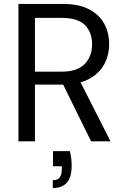

<svg xmlns="http://www.w3.org/2000/svg" viewBox="-20 -720 633 978"><path d="M74 0V-700H300Q382 -700 434 -672.5Q486 -645 511 -599Q536 -553 536 -495Q536 -439 510.5 -392Q485 -345 432 -317Q379 -289 296 -289H158V0ZM444 0 290 -313H384L543 0ZM158 -355H294Q374 -355 411.5 -394Q449 -433 449 -494Q449 -556 412.5 -592.5Q376 -629 293 -629H158ZM249 238V198Q274 198 284.5 183.5Q295 169 295 141V127H250V50H336Q341 70 343 89Q345 108 345 124Q345 184 320 211Q295 238 249 238Z"/></svg>

Font: DM Sans 24pt
Style: Regular
Weight: 400
Designer: Colophon Foundry, Jonny Pinhorn
Foundry: Colophon Foundry
Version: Version 4.004;gftools[0.9.30]